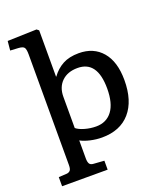

<svg xmlns="http://www.w3.org/2000/svg" viewBox="-173 -879 1030 1208"><g transform="rotate(-20 342.0 -275.0)"><path d="M31 216V155L85 152Q99 151 108 142Q117 133 117 105V-635Q117 -669 109 -681Q101 -693 71 -695L16 -698L22 -760L217 -766L231 -755V-445H233Q264 -488 307.5 -511.5Q351 -535 415 -535Q514 -535 571 -468Q628 -401 628 -278Q628 -139 561.5 -62.5Q495 14 373 14Q334 14 295 5Q256 -4 231 -18V103Q231 126 238 138Q245 150 265 151L336 156V216ZM362 -64Q431 -64 469.5 -115Q508 -166 508 -265Q508 -450 376 -450Q309 -450 270 -412Q231 -374 231 -310V-101Q250 -85 287 -74.5Q324 -64 362 -64Z"/></g></svg>

Font: Literata 7pt Medium
Style: Regular
Weight: 500
Designer: Latin by Veronika Burian and Jose Scaglione. Greek by Irene Vlachou. Cyrillic by Vera Evstafieva.
Foundry: TypeTogether
Version: Version 3.002